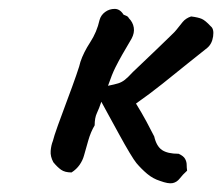

<svg xmlns="http://www.w3.org/2000/svg" viewBox="-20 -420 500 432"><path d="M340 -13Q324 -18 311 -29Q298 -40 287 -53Q282 -59 271.5 -76.5Q261 -94 249 -116Q237 -138 226 -158Q215 -178 208 -191Q203 -176 198 -165.5Q193 -155 193 -138Q184 -123 178.5 -103.5Q173 -84 169 -70Q166 -59 159 -49Q152 -39 141 -32Q126 -32 117.5 -38Q109 -44 100 -55Q93 -68 94 -80.5Q95 -93 99 -103Q101 -112 110.5 -138.5Q120 -165 131.5 -195.5Q143 -226 151.5 -250.5Q160 -275 161 -281Q168 -302 183 -325Q198 -348 204 -375Q207 -386 216.5 -393Q226 -400 238 -400Q250 -400 258 -387Q260 -386 264 -384.5Q268 -383 270 -379Q279 -370 281 -358Q283 -346 276 -333Q263 -311 255 -297Q247 -283 239.5 -268Q232 -253 223 -227Q238 -230 246 -232.5Q254 -235 261 -240.5Q268 -246 279 -258Q284 -263 299.5 -277.5Q315 -292 332.5 -309Q350 -326 363 -338.5Q376 -351 377 -353Q384 -362 391 -370.5Q398 -379 410 -383Q426 -381 434 -377.5Q442 -374 454 -361Q462 -355 459.5 -338Q457 -321 446 -312Q428 -298 401.5 -276.5Q375 -255 345.5 -231.5Q316 -208 286 -187Q299 -166 309.5 -146.5Q320 -127 327 -113Q332 -91 344.5 -82.5Q357 -74 382 -74Q393 -69 396.5 -62.5Q400 -56 400 -49.5Q400 -43 401 -36Q391 -27 384.5 -18.5Q378 -10 368.5 -8Q359 -6 340 -13Z"/></svg>

Font: Caveat Medium
Style: Regular
Weight: 500
Designer: Pablo Impallari
Foundry: Pablo Impallari
Version: Version 2.000